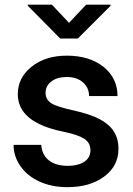

<svg xmlns="http://www.w3.org/2000/svg" viewBox="-20 -770 556 800"><path d="M196.3 -750.5H95.7V-746.1L231 -609.4H304.2L440.4 -745.6V-750.5H338.9L267.6 -674.8ZM356.9 -143.6C356.9 -105 323.7 -79.1 261.2 -79.1C196.8 -79.1 155.3 -110.4 151.9 -166.5H36.6C36.6 -134.8 45.9 -105.5 64.9 -78.1C102.5 -23.4 173.3 9.8 259.8 9.8C323.7 9.8 375 -4.9 414.6 -34.7C454.1 -64 473.6 -102.5 473.6 -149.9C473.6 -206.5 448.2 -245.1 395.5 -273.4C368.7 -287.6 332 -299.8 285.6 -310.1C239.3 -320.3 208 -330.1 192.9 -340.3C177.7 -350.6 169.9 -364.7 169.9 -382.8C169.9 -402.8 178.2 -418.9 194.8 -431.2C210.9 -443.4 232.4 -449.2 258.3 -449.2C286.1 -449.2 308.6 -441.9 325.7 -426.8C342.8 -411.6 351.1 -392.6 351.1 -369.6H469.7C469.7 -419.4 450.2 -460 411.6 -491.2C372.6 -522.5 321.3 -538.1 258.3 -538.1C199.2 -538.1 150.4 -522.9 111.8 -492.2C73.2 -461.4 54.2 -423.3 54.2 -377.9C54.2 -323.7 84 -282.2 143.1 -253.4C169.9 -240.2 203.6 -229.5 244.1 -221.2C284.7 -212.9 313.5 -203.1 331.1 -191.9C348.1 -180.7 356.9 -164.6 356.9 -143.6Z"/></svg>

Font: Roboto Medium
Style: Regular
Weight: 500
Designer: Google
Version: Version 2.137; 2017